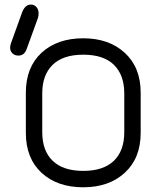

<svg xmlns="http://www.w3.org/2000/svg" viewBox="-20 -794 686 823"><path d="M112.3 -774.4C96 -774.4 83.7 -763.7 75.2 -742.2L27.3 -609.4C24.7 -602.2 23.4 -595.7 23.4 -589.8C23.4 -579.4 26.9 -571.1 33.7 -564.9C40.5 -558.8 48.8 -555.7 58.6 -555.7C76.2 -555.7 88.2 -565.4 94.7 -585L142.6 -716.8C144.5 -723.3 145.5 -730.1 145.5 -737.3C145.5 -747.7 142.4 -756.5 136.2 -763.7C130 -770.8 122.1 -774.4 112.3 -774.4ZM336.9 8.8C410.5 8.8 469.9 -12 515.1 -53.7C560.4 -95.4 583 -152.3 583 -224.6V-396.5C583 -468.7 560.4 -525.7 515.1 -567.4C469.9 -609 410.5 -629.9 336.9 -629.9C262.7 -629.9 203.1 -609.2 158.2 -567.9C113.3 -526.5 90.8 -469.4 90.8 -396.5V-224.6C90.8 -151.7 113.3 -94.6 158.2 -53.2C203.1 -11.9 262.7 8.8 336.9 8.8ZM336.9 -559.6C394.9 -559.6 438.6 -545.1 468.3 -516.1C497.9 -487.1 512.7 -446.3 512.7 -393.6V-227.5C512.7 -174.2 497.7 -133.1 467.8 -104.5C437.8 -75.8 394.2 -61.5 336.9 -61.5C279.6 -61.5 236 -75.8 206.1 -104.5C176.1 -133.1 161.1 -174.2 161.1 -227.5V-393.6C161.1 -446.3 175.9 -487.1 205.6 -516.1C235.2 -545.1 279 -559.6 336.9 -559.6Z"/></svg>

Font: Jura
Style: DemiBold
Weight: 600
Version: Version 2.5.1